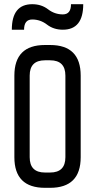

<svg xmlns="http://www.w3.org/2000/svg" viewBox="-20 -899 455 919"><path d="M219.7 -683.6Q366.2 -683.6 366.2 -537.1V-146.5Q366.2 0 219.7 0H195.3Q48.8 0 48.8 -146.5V-537.1Q48.8 -683.6 195.3 -683.6ZM219.7 -73.2Q293 -73.2 293 -146.5V-537.1Q293 -610.4 219.7 -610.4H195.3Q122.1 -610.4 122.1 -537.1V-146.5Q122.1 -73.2 195.3 -73.2ZM36.6 -756.8Q36.6 -878.9 134.3 -878.9Q178.2 -878.9 210 -854.5Q241.7 -830.1 280.8 -830.1Q319.8 -830.1 319.8 -878.9H378.4Q378.4 -756.8 280.8 -756.8Q236.8 -756.8 205.1 -781.2Q173.3 -805.7 134.3 -805.7Q95.2 -805.7 95.2 -756.8Z"/></svg>

Font: Saniretro
Style: Regular
Weight: 400
Designer: Jayvee D. Enaguas (Grand Chaos)
Version: Version 1.0 - 6/10/2013